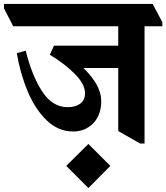

<svg xmlns="http://www.w3.org/2000/svg" viewBox="-76 -689 841 971"><path d="M0 0ZM745 -556H655V37H633L522 -26V-345H346Q436 -257 436 -179Q436 -107 395.5 -65.5Q355 -24 294 -24Q218 -24 159.5 -81Q101 -138 63.5 -228Q26 -318 9 -420L54 -433Q85 -307 137 -227Q189 -147 266 -147Q306 -147 330 -165Q354 -183 354 -218Q354 -264 300.5 -317Q247 -370 176 -412L197 -458H522V-556H-9L-56 -647V-669H696L745 -577ZM482 150 371 262 259 150 371 39Z"/></svg>

Font: Martel Heavy
Style: Regular
Weight: 900
Designer: Dan Reynolds
Foundry: Dan Reynolds
Version: Version 1.001; ttfautohint (v1.1) -l 5 -r 5 -G 72 -x 0 -D la